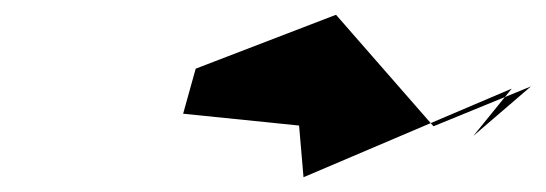

<svg xmlns="http://www.w3.org/2000/svg" viewBox="-20 -806 739 260"><path d="M621 -622 699 -689 567 -635 435 -786 245 -713 228 -652 385 -636 391 -566 673 -686Z"/></svg>

Font: Asimov Silicon
Style: Regular
Weight: 400
Designer: Google
Version: Version 2.000980; 2014